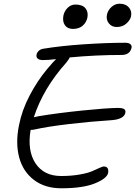

<svg xmlns="http://www.w3.org/2000/svg" viewBox="-20 -971 721 1023"><path d="M602.1 -827.1Q575.2 -827.1 559.8 -846.7Q544.4 -866.2 549.8 -893.1Q555.2 -917 574.2 -934.1Q593.3 -951.2 617.2 -951.2Q649.9 -951.2 666.7 -931.4Q683.6 -911.6 678.2 -884.8Q674.8 -865.2 654.1 -846.2Q633.3 -827.1 602.1 -827.1ZM369.1 -816.9Q339.4 -816.9 325.7 -836.9Q312 -856.9 317.9 -888.2Q323.2 -912.6 340.8 -929.7Q358.4 -946.8 381.8 -946.8Q418.9 -946.8 435.1 -927.2Q451.2 -907.7 445.8 -877.9Q440.4 -851.6 420.7 -834.2Q400.9 -816.9 369.1 -816.9ZM307.1 32.2Q219.2 32.2 160.6 -12.5Q102.1 -57.1 82 -133.1Q62 -209 81.1 -303.2Q96.7 -383.3 137.5 -461.4Q178.2 -539.6 231.9 -604Q266.6 -645 278.8 -655.8Q235.8 -650.9 210 -650.9Q189.9 -650.9 180.9 -658.7Q171.9 -666.5 174.8 -680.2Q176.3 -689.9 185.3 -699Q194.3 -708 208 -710.9Q302.2 -726.6 425.3 -734.9Q548.3 -743.2 647 -743.2Q665.5 -743.2 674.1 -736.1Q682.6 -729 681.2 -717.8Q672.9 -678.2 627.9 -678.2Q490.7 -678.2 351.1 -665Q348.6 -656.7 333 -637.2Q210.4 -500.5 160.2 -346.2Q163.1 -347.2 187 -352.1Q291 -369.1 417.7 -382.1Q544.4 -395 606.9 -396Q632.8 -396 641.6 -389.6Q650.4 -383.3 647.9 -370.1Q640.6 -334 566.9 -330.1Q464.8 -323.7 348.4 -310.1Q231.9 -296.4 163.1 -280.8Q155.3 -278.8 143.1 -278.8Q124.5 -168 169.2 -100.6Q213.9 -33.2 306.2 -33.2Q359.4 -33.2 403.8 -41Q448.2 -48.8 470.2 -58.6Q492.2 -68.4 509.5 -76.2Q526.9 -84 532.2 -84Q561.5 -84 556.2 -49.8Q549.8 -20 485.6 6.1Q421.4 32.2 307.1 32.2Z"/></svg>

Font: Shantell Sans Irregular
Style: Italic
Weight: 300
Italic angle: -11.31°
Designer: Stephen Nixon, Anya Danilova, Shantell Martin
Foundry: Arrow Type
Version: Version 1.006;[9816181b4]